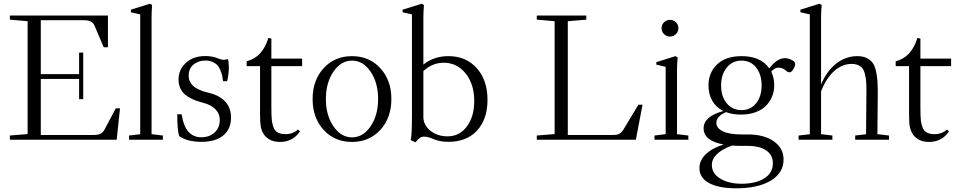

<svg xmlns="http://www.w3.org/2000/svg" viewBox="-20 -746 5125 1025"><path d="M32.7 0V-22.5L127.4 -30.3V-632.8L32.7 -641.1V-663.1H556.2V-493.7H533.7L484.9 -608.4Q477.5 -625.5 464.1 -631.8Q450.7 -638.2 424.3 -638.2H197.8V-350.1H402.3V-465.3H424.3V-216.8H402.3V-324.7H197.8V-25.4H477.1Q502.4 -25.4 515.6 -31.5Q528.8 -37.6 537.1 -52.7L598.1 -167.5H620.6L603 0Z M668.9 0V-22.5L728.5 -29.3V-668.9L678.7 -680.7V-694.3L780.3 -726.1L792 -719.2Q789.1 -679.2 789.1 -652.3V-29.8L849.6 -22.5V0Z M1055.2 11.2Q980 11.2 936.5 -19.5Q926.3 -51.3 926.3 -136.2L949.7 -135.7Q960 -71.3 986.3 -42.2Q1012.7 -13.2 1055.2 -13.2Q1098.1 -13.2 1125.7 -38.8Q1153.3 -64.5 1153.3 -105.5Q1153.3 -139.6 1129.4 -163.3Q1105.5 -187 1065.9 -196.8Q1045.9 -202.1 1030.5 -207.3Q1015.1 -212.4 995.6 -222.7Q976.1 -232.9 963.4 -245.1Q950.7 -257.3 941.9 -276.9Q933.1 -296.4 933.1 -320.3Q933.1 -375 972.7 -410.9Q1012.2 -446.8 1076.2 -446.8Q1116.2 -446.8 1148.4 -432.6Q1173.3 -421.9 1196.8 -430.7Q1201.7 -414.1 1201.7 -389.2Q1201.7 -348.6 1192.4 -312.5H1170.9Q1168.5 -330.6 1165.8 -343Q1163.1 -355.5 1156.2 -371.8Q1149.4 -388.2 1140.1 -398.2Q1130.9 -408.2 1114.7 -415.5Q1098.6 -422.9 1077.1 -422.9Q1040 -422.9 1013.7 -401.9Q987.3 -380.9 987.3 -341.8Q987.3 -324.7 994.1 -310.5Q1001 -296.4 1011.2 -287.1Q1021.5 -277.8 1037.6 -270Q1053.7 -262.2 1067.4 -257.8Q1081.1 -253.4 1100.1 -249Q1153.3 -235.8 1183.3 -202.6Q1213.4 -169.4 1213.4 -118.2Q1213.4 -58.1 1172.6 -23.4Q1131.8 11.2 1055.2 11.2Z M1474.6 11.7Q1441.9 11.7 1419.4 -1Q1397 -13.7 1386.2 -32.7Q1375.5 -50.8 1371.8 -71.8Q1368.2 -92.8 1368.2 -142.6V-393.1H1296.9V-418.9Q1381.8 -440.4 1412.6 -543.5L1428.7 -540V-433.1H1592.8V-393.1H1428.7V-175.8Q1428.7 -122.6 1431.4 -101.8Q1434.1 -81.1 1440.9 -64Q1454.6 -29.8 1504.4 -29.8Q1543.5 -29.8 1570.8 -54.7L1581.5 -44.4Q1543.5 11.7 1474.6 11.7Z M2010.3 -52.5Q1951.2 11.7 1858.9 11.7Q1766.6 11.7 1707.8 -52.5Q1648.9 -116.7 1648.9 -217.3Q1648.9 -317.9 1707.8 -382.1Q1766.6 -446.3 1858.9 -446.3Q1951.2 -446.3 2010.3 -382.1Q2069.3 -317.9 2069.3 -217.3Q2069.3 -116.7 2010.3 -52.5ZM1998.5 -217.3Q1998.5 -304.2 1958.5 -363.3Q1918.5 -422.4 1859.4 -422.4Q1800.3 -422.4 1760 -363.3Q1719.7 -304.2 1719.7 -217.3Q1719.7 -130.9 1760 -71.8Q1800.3 -12.7 1859.4 -12.7Q1918.5 -12.7 1958.5 -71.8Q1998.5 -130.9 1998.5 -217.3Z M2198.2 13.7 2172.4 2Q2179.2 -22.9 2179.2 -127V-668.9L2129.4 -680.7V-694.3L2231.4 -726.1L2243.2 -719.2Q2240.2 -679.2 2240.2 -652.3V-401.4Q2296.4 -446.3 2373.5 -446.3Q2467.8 -446.3 2525.1 -382.3Q2582.5 -318.4 2582.5 -213.4Q2582.5 -108.9 2526.6 -48.8Q2470.7 11.2 2373.5 11.2Q2327.1 11.2 2292 -4.4Q2264.6 -16.6 2244.1 -16.6Q2230.5 -16.6 2220.5 -9.3Q2210.4 -2 2198.2 13.7ZM2240.2 -121.6Q2240.2 -78.1 2277.8 -48.1Q2315.4 -18.1 2369.6 -18.1Q2432.6 -18.1 2472.2 -70.6Q2511.7 -123 2511.7 -207Q2511.7 -296.9 2465.8 -354Q2419.9 -411.1 2348.6 -411.1Q2288.6 -411.1 2240.2 -366.7Z M2845.7 0V-22.5L2940.9 -30.3V-632.8L2845.7 -641.1V-663.1H3109.9V-641.1L3011.2 -632.8V-25.4H3252.9Q3275.4 -25.4 3287.1 -32Q3298.8 -38.6 3309.6 -56.6L3388.2 -187H3410.2L3374.5 0Z M3511.7 -595.7Q3511.7 -613.8 3524.9 -627Q3538.1 -640.1 3556.6 -640.1Q3575.2 -640.1 3588.4 -627.2Q3601.6 -614.3 3601.6 -595.7Q3601.6 -577.1 3588.4 -564Q3575.2 -550.8 3556.6 -550.8Q3538.1 -550.8 3524.9 -564Q3511.7 -577.1 3511.7 -595.7ZM3474.1 0V-22.5L3533.7 -29.8V-389.2L3483.9 -400.9V-414.1L3585.4 -446.3L3597.7 -439.5Q3594.2 -404.3 3594.2 -372.1V-29.8L3654.8 -22.5V0Z M3936.5 -134.3Q3889.6 -134.3 3856 -147.5Q3804.2 -125 3804.2 -90.3Q3804.2 -62.5 3838.1 -45.4Q3872.1 -28.3 3938.5 -28.3H3971.7Q4059.1 -28.3 4111.1 8.5Q4163.1 45.4 4163.1 105.5Q4163.1 176.8 4095.2 218Q4027.3 259.3 3910.2 259.3Q3817.4 259.3 3765.6 231.4Q3713.9 203.6 3713.9 151.4Q3713.9 109.9 3747.8 77.4Q3781.7 44.9 3842.8 25.4Q3736.3 5.9 3736.3 -61Q3736.3 -124.5 3841.3 -153.3Q3802.2 -172.9 3782.2 -208.3Q3762.2 -243.7 3762.2 -289.6Q3762.2 -357.9 3808.1 -402.1Q3854 -446.3 3939.5 -446.3Q4041.5 -446.3 4086.9 -380.9Q4128.4 -435.5 4169.9 -435.5Q4191.9 -435.5 4214.4 -421.4Q4225.1 -414.6 4225.1 -404.8Q4225.1 -393.1 4215.1 -376.5Q4205.1 -359.9 4195.3 -359.9Q4185.5 -359.9 4176.3 -368.7Q4159.2 -384.8 4135.3 -384.8Q4115.7 -384.8 4097.2 -363.8Q4113.3 -330.6 4113.3 -291Q4113.3 -259.3 4102.1 -231.4Q4090.8 -203.6 4069.6 -181.6Q4048.3 -159.7 4013.9 -147Q3979.5 -134.3 3936.5 -134.3ZM4045.9 -289.6Q4045.9 -348.6 4016.8 -385.5Q3987.8 -422.4 3938.5 -422.4Q3889.6 -422.4 3859.6 -385Q3829.6 -347.7 3829.6 -289.6Q3829.6 -231.4 3859.6 -194.8Q3889.6 -158.2 3938.5 -158.2Q3987.3 -158.2 4016.6 -194.8Q4045.9 -231.4 4045.9 -289.6ZM3780.3 134.8Q3780.3 180.2 3825.2 207.5Q3870.1 234.9 3939.5 234.9Q4014.2 234.9 4060.1 206.3Q4106 177.7 4106 125.5Q4106 82 4071 57.4Q4036.1 32.7 3969.2 32.7H3934.6Q3908.7 32.7 3886.7 31.2Q3780.3 71.3 3780.3 134.8Z M4243.2 0V-22.5L4303.2 -29.3V-668.9L4252.9 -680.7V-694.3L4354.5 -726.1L4366.7 -719.2Q4363.3 -684.1 4363.3 -652.3V-295.9Q4395.5 -369.6 4446 -408Q4496.6 -446.3 4556.2 -446.3Q4584.5 -446.3 4604.2 -437.5Q4624 -428.7 4636.2 -413.8Q4648.4 -398.9 4655 -372.8Q4661.6 -346.7 4663.8 -318.4Q4666 -290 4666 -248.5Q4666 -172.4 4664.1 -29.8L4726.1 -22.5V0H4545.4V-22.5L4603.5 -29.3Q4605.5 -180.7 4605.5 -260.7Q4605.5 -290.5 4604 -310.1Q4602.5 -329.6 4597.9 -349.1Q4593.3 -368.7 4585 -379.9Q4576.7 -391.1 4562 -397.9Q4547.4 -404.8 4526.4 -404.8Q4476.1 -404.8 4433.8 -367.2Q4391.6 -329.6 4363.3 -258.8V-29.8L4423.8 -22.5V0Z M4939.5 11.7Q4906.7 11.7 4884.3 -1Q4861.8 -13.7 4851.1 -32.7Q4840.3 -50.8 4836.7 -71.8Q4833 -92.8 4833 -142.6V-393.1H4761.7V-418.9Q4846.7 -440.4 4877.4 -543.5L4893.6 -540V-433.1H5057.6V-393.1H4893.6V-175.8Q4893.6 -122.6 4896.2 -101.8Q4898.9 -81.1 4905.8 -64Q4919.4 -29.8 4969.2 -29.8Q5008.3 -29.8 5035.6 -54.7L5046.4 -44.4Q5008.3 11.7 4939.5 11.7Z"/></svg>

Font: Elstob Light
Style: Regular
Weight: 300
Designer: Peter S. Baker
Version: Version 1.015